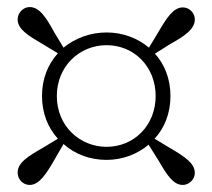

<svg xmlns="http://www.w3.org/2000/svg" viewBox="-20 -634 602 544"><path d="M141 -362C141 -446 205 -506 282 -506C359 -506 421 -446 421 -362C421 -278 359 -218 282 -218C207 -218 141 -276 141 -362ZM99 -362C99 -313 116 -272 144 -241L101 -215C59 -191 30 -173 30 -145C30 -126 45 -110 64 -110C91 -110 111 -141 134 -181L160 -226C192 -197 235 -181 282 -181C327 -181 369 -197 401 -224L428 -181C452 -140 470 -110 498 -110C516 -110 532 -126 532 -144C532 -172 502 -191 461 -215L418 -241C446 -271 463 -313 463 -362C463 -411 446 -452 419 -482L462 -509C503 -532 532 -551 532 -579C532 -597 517 -613 498 -613C471 -613 452 -583 428 -542L402 -499C370 -526 328 -542 282 -542C236 -542 193 -526 160 -499L134 -542C111 -584 92 -614 64 -614C46 -614 30 -598 30 -579C30 -551 60 -533 101 -509L144 -483C116 -452 99 -411 99 -362Z"/></svg>

Font: Noto Serif JP Medium
Style: Regular
Weight: 500
Designer: Ryoko NISHIZUKA 西塚涼子 (kana & ideographs); Frank Grießhammer (Latin, Greek & Cyrillic); Wenlong ZHANG 张文龙 (bopomofo); San
Foundry: Adobe
Version: Version 2.001;hotconv 1.1.0;makeotfexe 2.6.0